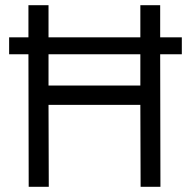

<svg xmlns="http://www.w3.org/2000/svg" viewBox="-20 -716 723 736"><path d="M15 -573H89V-696H166V-573H518V-696H594V-573H677V-508H594L595 0H519L518 -314H166L167 0H90L89 -508H15ZM518 -388V-508H166V-388Z"/></svg>

Font: Panefresco 400wt
Style: Regular
Weight: 400
Foundry: Campivisivi & Chank Co
Version: Version 1.002